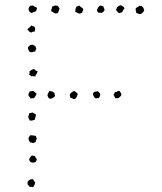

<svg xmlns="http://www.w3.org/2000/svg" viewBox="-20 -746 649 770"><path d="M314.5 -709Q313.5 -705.1 312 -702.6Q310.5 -700.2 310.5 -696.3Q304.7 -692.4 301.8 -691.9Q298.8 -691.4 296.9 -691.4Q287.1 -695.3 282.2 -698.2Q281.2 -706.1 283.2 -710.9Q285.2 -715.8 287.1 -719.7L298.8 -723.6Q301.8 -718.8 306.6 -716.3Q311.5 -713.9 314.5 -709ZM211.9 -693.4Q207 -692.4 203.1 -691.9Q199.2 -691.4 195.3 -695.3Q192.4 -698.2 189 -699.2Q185.5 -700.2 185.5 -702.1Q184.6 -707 187 -710Q189.5 -712.9 188.5 -719.7Q193.4 -719.7 196.8 -722.2Q200.2 -724.6 205.1 -723.6Q210.9 -723.6 213.4 -720.2Q215.8 -716.8 218.8 -711.9Q217.8 -707 215.8 -702.6Q213.9 -698.2 211.9 -693.4ZM475.6 -708Q471.7 -698.2 466.8 -695.8Q461.9 -693.4 455.1 -694.3Q448.2 -703.1 446.8 -704.1Q445.3 -705.1 445.3 -707L450.2 -717.8Q459 -724.6 460.9 -724.1Q462.9 -723.6 464.8 -725.6Q468.8 -723.6 475.6 -718.3Q482.4 -712.9 475.6 -708ZM128.9 -713.9Q126 -706.1 125.5 -704.6Q125 -703.1 125 -701.2Q113.3 -697.3 111.3 -695.8Q109.4 -694.3 106.4 -694.3Q101.6 -695.3 98.1 -699.7Q94.7 -704.1 94.7 -708Q93.8 -714.8 99.6 -720.7Q104.5 -725.6 115.2 -722.7Q117.2 -718.8 121.6 -717.8Q126 -716.8 128.9 -713.9ZM396.5 -718.8Q394.5 -714.8 397 -712.4Q399.4 -710 399.4 -707Q398.4 -702.1 395.5 -699.7Q392.6 -697.3 388.7 -694.3Q383.8 -695.3 381.3 -694.8Q378.9 -694.3 374 -695.3Q370.1 -702.1 369.6 -702.1Q369.1 -702.1 369.1 -707Q374 -716.8 374 -716.8Q377 -720.7 379.9 -722.7Q382.8 -724.6 387.7 -722.7ZM548.8 -721.7Q556.6 -713.9 556.6 -710.4Q556.6 -707 558.6 -703.1Q550.8 -694.3 549.3 -692.9Q547.9 -691.4 545.9 -690.4Q541 -688.5 536.1 -690.4Q531.2 -692.4 526.4 -694.3Q526.4 -700.2 524.4 -705.1Q522.5 -710 526.4 -714.8Q529.3 -716.8 532.7 -717.8Q536.1 -718.8 538.1 -722.7ZM119.1 -619.1Q110.4 -620.1 105.5 -615.2Q99.6 -617.2 96.2 -620.6Q92.8 -624 89.8 -628.9Q102.5 -638.7 105.5 -643.6Q110.4 -642.6 114.7 -640.6Q119.1 -638.7 121.1 -632.8Q121.1 -630.9 120.1 -626.5Q119.1 -622.1 119.1 -619.1ZM126 -549.8Q121.1 -543 122.1 -542.5Q123 -542 121.1 -540Q116.2 -539.1 109.9 -537.1Q103.5 -535.2 97.7 -539.1Q95.7 -543.9 93.3 -547.9Q90.8 -551.8 92.8 -557.6Q101.6 -566.4 104 -565.9Q106.4 -565.4 108.4 -567.4Q112.3 -566.4 115.2 -564.5Q118.2 -562.5 122.1 -560.5Q124 -552.7 126 -549.8ZM130.9 -460Q127 -448.2 124 -446.3Q121.1 -444.3 123 -439.5Q118.2 -439.5 114.3 -440.4Q110.4 -441.4 106.4 -439.5Q103.5 -441.4 102.1 -443.4Q100.6 -445.3 96.7 -446.3Q97.7 -451.2 98.6 -452.6Q99.6 -454.1 97.7 -458Q100.6 -462.9 109.9 -467.3Q119.1 -471.7 123 -462.9ZM198.2 -374Q199.2 -370.1 199.2 -367.2Q199.2 -364.3 201.2 -361.3Q197.3 -356.4 190.4 -352.5Q183.6 -348.6 175.8 -351.6Q173.8 -356.4 171.9 -358.9Q169.9 -361.3 170.9 -367.2Q177.7 -379.9 177.7 -380.9Q190.4 -379.9 192.4 -377.4Q194.3 -375 198.2 -374ZM127 -370.1Q122.1 -359.4 120.1 -356.9Q118.2 -354.5 115.2 -352.5Q111.3 -351.6 101.6 -351.6Q101.6 -355.5 99.1 -356.9Q96.7 -358.4 94.7 -361.3Q92.8 -366.2 95.2 -371.1Q97.7 -376 99.6 -379.9Q104.5 -378.9 106.9 -380.4Q109.4 -381.8 114.3 -380.9Q117.2 -377.9 120.6 -375.5Q124 -373 127 -370.1ZM279.3 -380.9Q282.2 -377.9 285.6 -375.5Q289.1 -373 292 -369.1Q288.1 -356.4 284.7 -352.5Q281.2 -348.6 276.4 -348.6Q265.6 -353.5 264.6 -353Q263.7 -352.5 262.7 -353.5Q258.8 -364.3 260.3 -367.2Q261.7 -370.1 262.7 -372.1Q270.5 -377 271 -377.9Q271.5 -378.9 273.4 -379.9ZM375 -351.6Q371.1 -354.5 369.1 -352.5Q367.2 -350.6 364.3 -351.6Q356.4 -356.4 356.9 -357.4Q357.4 -358.4 356.4 -359.4Q351.6 -365.2 353 -370.6Q354.5 -376 359.4 -377.9Q369.1 -378.9 369.6 -379.9Q370.1 -380.9 372.1 -379.9Q383.8 -371.1 381.8 -363.8Q379.9 -356.4 375 -351.6ZM460 -380.9Q462.9 -376 465.3 -372.1Q467.8 -368.2 465.8 -362.3Q456.1 -351.6 451.7 -352.1Q447.3 -352.5 443.4 -351.6Q440.4 -353.5 439.5 -357.9Q438.5 -362.3 435.5 -365.2Q436.5 -369.1 438 -370.6Q439.5 -372.1 441.4 -377Q447.3 -376 449.7 -378.9Q452.1 -381.8 460 -380.9ZM120.1 -266.6Q115.2 -264.6 111.3 -263.2Q107.4 -261.7 99.6 -262.7Q98.6 -265.6 96.2 -269.5Q93.8 -273.4 92.8 -278.3Q97.7 -287.1 96.7 -288.1Q95.7 -289.1 95.7 -291Q105.5 -293 110.4 -294.9Q115.2 -293 117.2 -291Q119.1 -289.1 124 -287.1Q123 -276.4 121.6 -273.9Q120.1 -271.5 120.1 -266.6ZM123 -201.2Q125 -198.2 125.5 -195.3Q126 -192.4 127.9 -190.4Q127 -186.5 125 -184.6Q123 -182.6 124 -177.7Q120.1 -175.8 114.3 -171.9Q110.4 -172.9 107.9 -173.8Q105.5 -174.8 100.6 -174.8Q98.6 -179.7 96.2 -182.6Q93.8 -185.5 94.7 -193.4Q99.6 -205.1 106.4 -203.6Q113.3 -202.1 123 -201.2ZM121.1 -119.1Q123 -111.3 125 -110.8Q127 -110.4 127.9 -108.4Q126 -99.6 122.1 -95.7Q99.6 -88.9 96.7 -107.4Q102.5 -118.2 104.5 -119.6Q106.4 -121.1 108.4 -123Q110.4 -121.1 114.7 -121.1Q119.1 -121.1 121.1 -119.1ZM111.3 4.9Q107.4 2 99.6 3.9Q93.8 -3.9 90.8 -6.8Q89.8 -11.7 90.8 -14.2Q91.8 -16.6 91.8 -19.5Q101.6 -27.3 104.5 -26.9Q107.4 -26.4 109.4 -28.3Q114.3 -26.4 115.7 -22Q117.2 -17.6 121.1 -15.6Q119.1 -1 111.3 4.9Z"/></svg>

Font: Codystar
Style: Light
Weight: 300
Version: Version 1.000